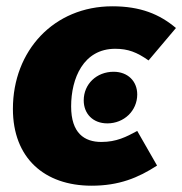

<svg xmlns="http://www.w3.org/2000/svg" viewBox="-20 -571 579 610"><path d="M337 -551C151 -551 21 -410 21 -225C21 -69 121 19 271 19C358 19 419 -6 479 -45L416 -155C381 -136 350 -120 302 -120C248 -120 206 -148 206 -233C206 -322 245 -416 346 -416C387 -416 415 -405 452 -379L539 -482C487 -526 426 -551 337 -551ZM321 -179C374 -179 416 -219 416 -271C416 -313 386 -343 341 -343C287 -343 246 -304 246 -252C246 -210 275 -179 321 -179Z"/></svg>

Font: Fira Sans ExtraBold
Style: Italic
Weight: 800
Italic angle: -8°
Designer: bBox Type GmbH & Carrois Corporate GbR & Edenspiekermann AG
Foundry: bBox Type GmbH & Carrois Corporate GbR & Edenspiekermann AG
Version: Version 4.301;PS 004.301;hotconv 1.0.88;makeotf.lib2.5.64775